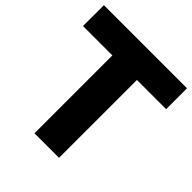

<svg xmlns="http://www.w3.org/2000/svg" viewBox="-220 -924 1069 1069"><g transform="rotate(45 315.0 -389.0)"><path d="M-12.2 -613.3V-777.8H642.2V-613.3H412.2V0H218.9V-613.3Z"/></g></svg>

Font: Paperlogy 9 Black
Style: Regular
Weight: 900
Designer: redesigned by Lee Juim, glyphs from Gmarket Sans & Montserrat
Foundry: PT&
Version: Version 1.001